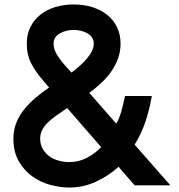

<svg xmlns="http://www.w3.org/2000/svg" viewBox="-20 -830 803 860"><path d="M743 0H583L511 -83Q466 -42 409.5 -16Q353 10 290 10Q251 10 207 -1.5Q163 -13 126 -39Q89 -65 64.5 -107Q40 -149 40 -209Q40 -248 53.5 -281Q67 -314 89.5 -341.5Q112 -369 140.5 -393Q169 -417 200 -438L181 -460Q161 -483 146 -503.5Q131 -524 120.5 -544.5Q110 -565 105 -587Q100 -609 100 -635Q100 -676 116 -708.5Q132 -741 160 -763.5Q188 -786 226.5 -798Q265 -810 310 -810Q355 -810 393.5 -798Q432 -786 460 -763.5Q488 -741 504 -708.5Q520 -676 520 -635Q520 -599 508.5 -567.5Q497 -536 477.5 -508.5Q458 -481 432.5 -457.5Q407 -434 380 -414L501 -276Q516 -304 524 -333Q532 -362 540 -400H660Q650 -340 631.5 -285Q613 -230 583 -182ZM400 -635Q400 -650 392.5 -661.5Q385 -673 372 -680.5Q359 -688 343 -692Q327 -696 310 -696Q293 -696 277 -692Q261 -688 248 -680.5Q235 -673 227.5 -661.5Q220 -650 220 -635Q220 -609 236 -583.5Q252 -558 273 -535L300 -505Q344 -537 372 -571Q400 -605 400 -635ZM433 -171 281 -346Q254 -328 231.5 -312Q209 -296 193 -280Q177 -264 168.5 -247Q160 -230 160 -209Q160 -183 171.5 -163Q183 -143 201 -130Q219 -117 242.5 -110.5Q266 -104 290 -104Q332 -104 369 -123Q406 -142 433 -171Z"/></svg>

Font: Gauge Heavy
Style: Heavy
Weight: 900
Designer: Daniel Pimley
Foundry: Daniel Pimley
Version: Version 2.0